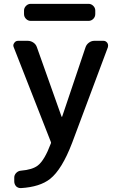

<svg xmlns="http://www.w3.org/2000/svg" viewBox="-20 -753 608 979"><path d="M136.7 -646.5Q123 -646.5 112.8 -656.7Q102.5 -667 102.5 -681.6V-699.2Q102.5 -712.9 112.8 -723.1Q123 -733.4 136.7 -733.4H431.6Q445.3 -733.4 455.6 -723.1Q465.8 -712.9 465.8 -699.2V-681.6Q465.8 -667 455.6 -656.7Q445.3 -646.5 431.6 -646.5ZM293.9 -158.2Q294.9 -157.2 295.9 -157.2Q296.9 -157.2 296.9 -158.2L416 -511.7Q420.9 -526.4 433.6 -535.6Q446.3 -544.9 460.9 -544.9H507.8Q519.5 -544.9 527.3 -534.2Q531.2 -528.3 531.2 -521.5Q531.2 -516.6 530.3 -512.7L347.7 -24.4Q295.9 111.3 235.4 159.2Q183.6 200.2 86.9 206.1Q85.9 206.1 85 206.1Q72.3 206.1 62.5 197.3Q52.7 186.5 52.7 171.9V152.3Q52.7 138.7 63 128.4Q73.2 118.2 86.9 117.2Q145.5 112.3 172.9 90.8Q207 64.5 239.3 -21.5Q241.2 -25.4 239.3 -29.3L49.8 -512.7Q47.9 -517.6 47.9 -521.5Q47.9 -528.3 52.7 -534.2Q59.6 -544.9 72.3 -544.9H121.1Q136.7 -544.9 149.9 -536.1Q163.1 -527.3 168 -512.7Z"/></svg>

Font: Gen Jyuu GothicL Medium
Style: Regular
Weight: 500
Designer: [Source Han Sans]
Ryoko NISHIZUKA  (kana & ideographs); Paul D. Hunt (Latin, Greek & Cyrillic); Wenlong ZHANG  (bopomofo
Version: Version 1.002.20150607